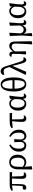

<svg xmlns="http://www.w3.org/2000/svg" viewBox="2316 -3096 970 5641"><g transform="rotate(-90 2800.5 -275.0)"><path d="M107 13Q80 13 63 -0.5Q46 -14 46 -37Q46 -55 51.5 -65.5Q57 -76 67 -84Q84 -88 103.5 -90.5Q123 -93 143.5 -95Q164 -97 185 -97L150 -52Q155 -91 158 -129.5Q161 -168 163.5 -207Q166 -246 167.5 -285Q169 -324 170.5 -363Q172 -402 173 -441H217Q217 -407 216.5 -373.5Q216 -340 215.5 -306Q215 -272 214 -238.5Q213 -205 211.5 -172Q210 -139 208 -107Q203 -43 177 -15Q151 13 107 13ZM27 -385 19 -422Q44 -442 68.5 -453.5Q93 -465 126 -470Q159 -475 211 -475H561L565 -403L409 -408H188ZM468 13Q416 13 391.5 -17.5Q367 -48 367 -110Q367 -144 368 -184Q369 -224 371 -267.5Q373 -311 375 -355Q377 -399 380 -441H435L444 -140Q446 -90 461 -73Q476 -56 505 -56Q515 -56 527 -58.5Q539 -61 549 -65L557 -40Q539 -13 518.5 0Q498 13 468 13Z M642 180 645 -12 646 -237Q647 -323 674.5 -378.5Q702 -434 750.5 -461Q799 -488 861 -488Q923 -488 972 -458.5Q1021 -429 1049 -374.5Q1077 -320 1077 -244Q1077 -161 1045.5 -103.5Q1014 -46 963 -16.5Q912 13 853 13Q827 13 798 4.5Q769 -4 742.5 -25Q716 -46 697 -81H695L707 -102Q731 -83 753.5 -69.5Q776 -56 799 -49Q822 -42 849 -42Q899 -42 930 -66.5Q961 -91 975 -135.5Q989 -180 989 -240Q989 -309 971.5 -353.5Q954 -398 924 -420Q894 -442 857 -442Q818 -442 788 -421.5Q758 -401 741 -360.5Q724 -320 723 -259L720 -82V-73L738 172L654 190Z M1348 13Q1297 13 1255.5 -11.5Q1214 -36 1190 -84.5Q1166 -133 1166 -203Q1166 -281 1193 -336Q1220 -391 1263.5 -428Q1307 -465 1358 -488L1379 -453Q1339 -427 1311 -396Q1283 -365 1268.5 -319Q1254 -273 1254 -202Q1254 -152 1264 -116.5Q1274 -81 1296 -62Q1318 -43 1353 -43Q1379 -43 1401.5 -55.5Q1424 -68 1437.5 -95.5Q1451 -123 1451 -169Q1451 -187 1450 -211Q1449 -235 1447 -266.5Q1445 -298 1442 -336L1525 -345L1534 -340Q1532 -306 1529.5 -274Q1527 -242 1525.5 -215Q1524 -188 1524 -169Q1524 -126 1534.5 -98.5Q1545 -71 1566 -57Q1587 -43 1618 -43Q1651 -43 1675 -62Q1699 -81 1711.5 -116.5Q1724 -152 1724 -201Q1724 -274 1709 -320Q1694 -366 1666.5 -396.5Q1639 -427 1599 -453L1619 -488Q1657 -471 1691 -446Q1725 -421 1752.5 -386.5Q1780 -352 1795.5 -306.5Q1811 -261 1811 -202Q1811 -154 1797.5 -114.5Q1784 -75 1758.5 -46.5Q1733 -18 1698.5 -2.5Q1664 13 1622 13Q1583 13 1553 -3Q1523 -19 1504.5 -53.5Q1486 -88 1479 -141H1491Q1485 -86 1465.5 -52Q1446 -18 1416 -2.5Q1386 13 1348 13Z M1867 -385 1859 -422Q1886 -443 1914.5 -454.5Q1943 -466 1981 -470.5Q2019 -475 2071 -475H2300L2304 -403L2086 -408ZM2141 13Q2107 13 2084.5 -0.5Q2062 -14 2051 -41.5Q2040 -69 2040 -110Q2040 -144 2042 -184Q2044 -224 2047.5 -267Q2051 -310 2054.5 -354Q2058 -398 2062 -440H2113L2117 -140Q2118 -90 2133.5 -73Q2149 -56 2178 -56Q2188 -56 2200 -58.5Q2212 -61 2222 -65L2230 -40Q2212 -13 2191.5 0Q2171 13 2141 13Z M2568 13Q2513 13 2468.5 -14.5Q2424 -42 2397.5 -97Q2371 -152 2371 -232Q2371 -312 2401.5 -369.5Q2432 -427 2479.5 -457.5Q2527 -488 2579 -488Q2615 -488 2644 -475Q2673 -462 2695.5 -433.5Q2718 -405 2732 -357H2752L2718 -292Q2708 -346 2686 -379Q2664 -412 2636.5 -426.5Q2609 -441 2580 -441Q2545 -441 2517.5 -419Q2490 -397 2474.5 -354Q2459 -311 2459 -249Q2459 -178 2475 -130.5Q2491 -83 2520 -59.5Q2549 -36 2587 -36Q2617 -36 2643 -55.5Q2669 -75 2686 -111.5Q2703 -148 2705 -198L2712 -375L2719 -468L2797 -486L2812 -476Q2804 -429 2797.5 -379.5Q2791 -330 2786 -283.5Q2781 -237 2778.5 -196.5Q2776 -156 2776 -127Q2776 -87 2786.5 -71.5Q2797 -56 2820 -56Q2830 -56 2841 -58.5Q2852 -61 2862 -65L2871 -40Q2859 -17 2837 -2Q2815 13 2789 13Q2768 13 2751.5 0.5Q2735 -12 2724.5 -44.5Q2714 -77 2711 -136L2730 -135Q2719 -83 2695.5 -50.5Q2672 -18 2639.5 -2.5Q2607 13 2568 13Z M3142 13Q3183 13 3220 -3.5Q3257 -20 3285.5 -60.5Q3314 -101 3330.5 -172.5Q3347 -244 3347 -353Q3347 -459 3331 -533Q3315 -607 3286.5 -652.5Q3258 -698 3221.5 -719Q3185 -740 3143 -740Q3101 -740 3063.5 -720Q3026 -700 2996.5 -655Q2967 -610 2950.5 -535.5Q2934 -461 2934 -351Q2934 -246 2951 -175.5Q2968 -105 2997.5 -64Q3027 -23 3064.5 -5Q3102 13 3142 13ZM3153 -32Q3116 -32 3084.5 -66Q3053 -100 3034 -174.5Q3015 -249 3015 -372Q3015 -467 3023 -530Q3031 -593 3047 -629Q3063 -665 3086 -680Q3109 -695 3138 -695Q3171 -695 3200.5 -659.5Q3230 -624 3248.5 -548Q3267 -472 3267 -350Q3267 -255 3259.5 -193Q3252 -131 3237.5 -96Q3223 -61 3202 -46.5Q3181 -32 3153 -32ZM2968 -333H3319V-393H2968Z M3430 4 3423 -9 3663 -508 3697 -421 3514 10ZM3862 13Q3842 13 3823 2.5Q3804 -8 3786.5 -40Q3769 -72 3752 -135L3679 -417H3674L3625 -565Q3614 -600 3599.5 -619Q3585 -638 3566.5 -645Q3548 -652 3522 -652Q3497 -652 3475.5 -645.5Q3454 -639 3437 -628L3416 -672Q3428 -692 3444 -707.5Q3460 -723 3480.5 -731.5Q3501 -740 3526 -740Q3559 -740 3585.5 -726Q3612 -712 3633 -683.5Q3654 -655 3668 -609L3812 -156Q3824 -121 3835 -102Q3846 -83 3858.5 -75.5Q3871 -68 3886 -68Q3897 -68 3907 -70Q3917 -72 3929 -76L3939 -51Q3931 -33 3919 -18.5Q3907 -4 3892.5 4.5Q3878 13 3862 13Z M4023 0 4036 -181 4039 -370Q4039 -393 4031.5 -405.5Q4024 -418 4002 -418Q3992 -418 3982.5 -417Q3973 -416 3963 -414L3952 -444Q3967 -463 3984 -474.5Q4001 -486 4026 -486Q4055 -486 4073.5 -471Q4092 -456 4101 -425.5Q4110 -395 4110 -346V-344L4115 0L4033 10ZM4318 180 4331 -11 4341 -304Q4342 -344 4331 -368.5Q4320 -393 4298.5 -404.5Q4277 -416 4248 -416Q4220 -416 4192 -400.5Q4164 -385 4141 -360Q4118 -335 4105 -306L4090 -321H4092Q4103 -372 4133.5 -409.5Q4164 -447 4201.5 -467.5Q4239 -488 4272 -488Q4312 -488 4340.5 -471.5Q4369 -455 4385 -417Q4401 -379 4402 -313L4410 172L4328 190Z M4558 180 4579 -102 4564 -469 4649 -488 4660 -478Q4656 -404 4652.5 -348Q4649 -292 4646 -249.5Q4643 -207 4641.5 -172Q4640 -137 4640 -104L4626 -84L4653 172L4570 190ZM4950 13Q4906 13 4890.5 -23.5Q4875 -60 4873 -124V-127L4866 -469L4952 -488L4962 -478Q4956 -403 4951.5 -349.5Q4947 -296 4944 -258Q4941 -220 4939.5 -191Q4938 -162 4939 -136Q4941 -89 4950 -72.5Q4959 -56 4984 -56Q4994 -56 5005 -58.5Q5016 -61 5025 -65L5034 -40Q5022 -18 5001 -2.5Q4980 13 4950 13ZM4740 13Q4706 13 4669.5 -14Q4633 -41 4616 -94H4614L4638 -153Q4661 -99 4691 -81.5Q4721 -64 4750 -64Q4777 -64 4799 -73.5Q4821 -83 4840 -109Q4859 -135 4877 -183L4897 -164H4895Q4878 -102 4855 -62.5Q4832 -23 4803 -5Q4774 13 4740 13Z M5284 13Q5229 13 5184.5 -14.5Q5140 -42 5113.5 -97Q5087 -152 5087 -232Q5087 -312 5117.5 -369.5Q5148 -427 5195.5 -457.5Q5243 -488 5295 -488Q5331 -488 5360 -475Q5389 -462 5411.5 -433.5Q5434 -405 5448 -357H5468L5434 -292Q5424 -346 5402 -379Q5380 -412 5352.5 -426.5Q5325 -441 5296 -441Q5261 -441 5233.5 -419Q5206 -397 5190.5 -354Q5175 -311 5175 -249Q5175 -178 5191 -130.5Q5207 -83 5236 -59.5Q5265 -36 5303 -36Q5333 -36 5359 -55.5Q5385 -75 5402 -111.5Q5419 -148 5421 -198L5428 -375L5435 -468L5513 -486L5528 -476Q5520 -429 5513.5 -379.5Q5507 -330 5502 -283.5Q5497 -237 5494.5 -196.5Q5492 -156 5492 -127Q5492 -87 5502.5 -71.5Q5513 -56 5536 -56Q5546 -56 5557 -58.5Q5568 -61 5578 -65L5587 -40Q5575 -17 5553 -2Q5531 13 5505 13Q5484 13 5467.5 0.5Q5451 -12 5440.5 -44.5Q5430 -77 5427 -136L5446 -135Q5435 -83 5411.5 -50.5Q5388 -18 5355.5 -2.5Q5323 13 5284 13Z"/></g></svg>

Font: Source Serif 4 Variable
Style: Regular
Weight: 400
Designer: Frank Grießhammer
Foundry: Adobe
Version: Version 4.005;hotconv 1.1.0;makeotfexe 2.6.0